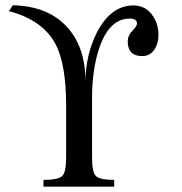

<svg xmlns="http://www.w3.org/2000/svg" viewBox="-20 -700 684 720"><path d="M574.2 -568.8Q574.2 -536.6 559.1 -514.2Q542.5 -489.7 513.2 -489.7Q458.5 -489.7 459 -545.9Q459 -566.4 476.3 -584.2Q493.7 -602.1 493.7 -611.3Q493.7 -630.4 466.8 -630.4Q388.7 -630.4 351.1 -516.6Q325.2 -436 325.2 -334.5V-108.4Q325.2 -53.7 339.8 -39.6Q354.5 -25.4 408.2 -25.4V0H143.1V-25.4Q197.8 -25.4 212.9 -39.6Q228 -53.7 228 -108.4V-303.7Q228 -459 188.5 -534.2Q140.1 -625 13.7 -658.2L27.8 -680.2Q154.3 -677.7 226.1 -604.5Q300.3 -528.3 300.8 -394Q300.8 -493.7 343.3 -578.1Q395.5 -679.2 480 -679.7Q522 -679.7 548.1 -647.2Q574.2 -614.7 574.2 -568.8Z"/></svg>

Font: Accordance
Style: Regular
Weight: 400
Version: Version 1.1 (build May 11, 2018) Miklal Software Solutions, 